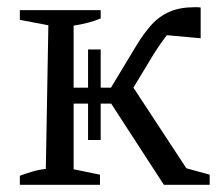

<svg xmlns="http://www.w3.org/2000/svg" viewBox="-20 -512 619 532"><path d="M35 0V-25Q51 -31 69.5 -36.5Q88 -42 107 -44L114 -442L35 -457V-484H259V-461Q243 -454 223.5 -449Q204 -444 184 -441V-43L257 -28V0ZM150 -225V-269H306V-225ZM224 -124V-375H259V-124ZM434 0 275 -245 336 -290 510 -25 488 -48 561 -28V0ZM326 -230 273 -245 358 -386Q378 -419 399.5 -443Q421 -467 450 -479.5Q479 -492 518 -492Q523 -492 527 -492Q531 -492 536 -491V-406L426 -416L466 -438Q453 -429 438 -409Q423 -389 407 -364Z"/></svg>

Font: Piazzolla 24pt
Style: Regular
Weight: 400
Designer: Juan Pablo del Peral
Foundry: Huerta Tipografica
Version: Version 2.005